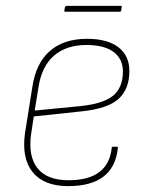

<svg xmlns="http://www.w3.org/2000/svg" viewBox="-20 -622 506 653"><path d="M212 11Q130 11 91.5 -36Q53 -83 65 -169L90 -326Q102 -407 149.5 -448.5Q197 -490 276 -490Q345 -490 382.5 -461.5Q420 -433 420 -380Q420 -319 383 -285.5Q346 -252 255 -243L95 -226L86 -168Q75 -91 107.5 -50Q140 -9 213 -9Q281 -9 317.5 -36.5Q354 -64 360 -119Q360 -123 365 -123H378Q381 -123 381 -119Q374 -53 331.5 -21Q289 11 212 11ZM98 -246 252 -261Q331 -269 364.5 -296.5Q398 -324 398 -379Q398 -422 366 -445.5Q334 -469 274 -469Q206 -469 164 -433Q122 -397 111 -326ZM202 -582Q198 -582 199 -587L201 -598Q203 -602 206 -602H391Q395 -602 394 -598L392 -586Q391 -582 387 -582Z"/></svg>

Font: Sofia Sans Semi Condensed Thin
Style: Italic
Weight: 250
Italic angle: -9°
Version: Version 4.100